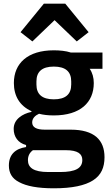

<svg xmlns="http://www.w3.org/2000/svg" viewBox="-20 -806 593 1038"><path d="M333 -786 459 -632 395 -582 275 -697 155 -582 91 -632 217 -786ZM545 44C545 99 527 141 483 169C439 197 371 212 271 212C183 212 123 200 84 179C44 159 28 128 28 89C28 30 62 -2 121 -11V-22C78 -33 54 -66 54 -109C54 -136 66 -156 84 -171C102 -186 125 -196 150 -201V-205C86 -234 55 -288 55 -357C55 -464 130 -534 271 -534C302 -534 336 -531 363 -522H534V-434H465C480 -412 487 -386 487 -357C487 -252 414 -182 271 -182C240 -182 214 -185 191 -191C171 -182 154 -167 154 -144C154 -118 177 -105 222 -105H362C490 -105 545 -49 545 44ZM271 -269C334 -269 365 -296 365 -349V-366C365 -419 334 -446 271 -446C208 -446 177 -419 177 -366V-349C177 -296 208 -269 271 -269ZM425 59C425 26 401 6 336 6H158C140 19 131 37 131 60C131 100 161 124 241 124H305C389 124 425 103 425 59Z"/></svg>

Font: Plexus Sans SemiBold
Style: Regular
Weight: 600
Version: Version 2.001;PS 002.001;hotconv 1.0.70;makeotf.lib2.5.58329